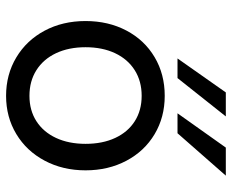

<svg xmlns="http://www.w3.org/2000/svg" viewBox="-84 -652 745 616"><g transform="rotate(90 288.0 -344.5)"><path d="M48 -247Q48 -320 78.5 -378Q109 -436 163.8 -468.5Q218.5 -501 288 -501Q356.5 -501 411 -468.5Q465.5 -436 496.2 -378Q527 -320 527 -247Q527 -174 496 -115.8Q465 -57.5 410.5 -24.8Q356 8 288 8Q219.5 8 164.8 -24.8Q110 -57.5 79 -115.5Q48 -173.5 48 -247ZM288 -67Q334.5 -67 369.2 -89.2Q404 -111.5 423 -152.2Q442 -193 442 -247Q442 -301.5 423 -342.2Q404 -383 369.2 -405Q334.5 -427 288 -427Q241 -427 205.8 -404.8Q170.5 -382.5 151.2 -341.8Q132 -301 132 -247Q132 -193 151.2 -152.2Q170.5 -111.5 205.8 -89.2Q241 -67 288 -67ZM454 -697H544L408 -542H344ZM277 -697H354L231 -542H168Z"/></g></svg>

Font: HK Grotesk
Style: Regular
Weight: 400
Designer: Alfredo Marco Pradil
Foundry: Hanken Design Co.
Version: Version 3.001